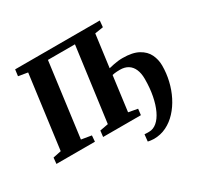

<svg xmlns="http://www.w3.org/2000/svg" viewBox="-192 -969 1430 1391"><g transform="rotate(-30 522.5 -273.0)"><path d="M715 196.5Q705.5 196.5 689.2 194.5Q673 192.5 666 190L672 133Q679 133.5 689.5 133.8Q700 134 710.5 134Q745.5 134 775.5 108.5Q805.5 83 827.5 36.5Q849.5 -10 862 -73.8Q874.5 -137.5 874.5 -214Q874.5 -260.5 860.2 -293.5Q846 -326.5 818.5 -343.8Q791 -361 751 -361Q737 -361 725.8 -360.2Q714.5 -359.5 704.8 -358.2Q695 -357 686.5 -354.5L648.5 -64.5L724.5 -50.5L718.5 0H402.5L408.5 -50.5L478.5 -63.5L561.5 -683.5H335.5L254 -64.5L338 -50.5L334 0H12L17 -50.5L85 -64.5L166 -676.5L88.5 -689.5L95.5 -743H803.5L798.5 -689.5L728.5 -678.5L692.5 -407.5Q712.5 -412.5 732.2 -416.5Q752 -420.5 771.2 -422.8Q790.5 -425 809.5 -425Q892.5 -425 941.2 -398.2Q990 -371.5 1011 -328Q1032 -284.5 1032 -234Q1032 -170 1017.2 -107.8Q1002.5 -45.5 974.8 9.2Q947 64 908 106.2Q869 148.5 820.2 172.5Q771.5 196.5 715 196.5Z"/></g></svg>

Font: Merriweather 20pt Black
Style: Italic
Weight: 900
Italic angle: -7.8°
Version: Version 2.101